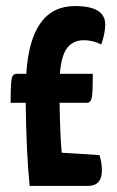

<svg xmlns="http://www.w3.org/2000/svg" viewBox="-20 -615 386 635"><path d="M184 -110 309 -102Q317 -77 317 -51Q317 0 270 0H78Q67 -108 65 -275H15Q15 -332 18 -351.5Q21 -371 35 -371H67Q81 -595 228 -595Q328 -595 328 -534Q328 -506 315 -468Q287 -482 257 -482Q223 -482 203 -457.5Q183 -433 178 -371H287Q287 -314 284 -294.5Q281 -275 267 -275H177Q179 -165 184 -110Z"/></svg>

Font: Yanone Kaffeesatz Bold
Style: Regular
Weight: 700
Designer: Yanone (Cyrillic: Daniel Pouzeot)
Foundry: Yanone
Version: Version 1.003;PS 001.003;hotconv 1.0.88;makeotf.lib2.5.64775